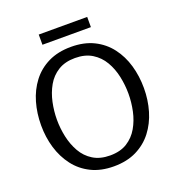

<svg xmlns="http://www.w3.org/2000/svg" viewBox="-154 -996 1045 1132"><g transform="rotate(-20 368.5 -430.0)"><path d="M368 11Q287 11 226.5 -19Q166 -49 126 -101.5Q86 -154 66 -221Q46 -288 46 -363Q46 -438 65.5 -505.5Q85 -573 125 -625.5Q165 -678 226 -708Q287 -738 369 -738Q451 -738 511.5 -708Q572 -678 612 -625.5Q652 -573 671.5 -505.5Q691 -438 691 -363Q691 -288 671 -220.5Q651 -153 611 -101Q571 -49 510.5 -19Q450 11 368 11ZM369 -57Q433 -57 476 -84Q519 -111 545 -156Q571 -201 582.5 -255Q594 -309 594 -363Q594 -417 582.5 -471Q571 -525 545 -569.5Q519 -614 475.5 -641Q432 -668 369 -668Q306 -668 262.5 -641Q219 -614 193.5 -569Q168 -524 156.5 -470Q145 -416 145 -362Q145 -308 156.5 -254.5Q168 -201 193.5 -156Q219 -111 262.5 -84Q306 -57 369 -57ZM216 -871H520V-807H216Z"/></g></svg>

Font: Rosario Light
Style: Regular
Weight: 300
Designer: Hector Gatti
Foundry: Omnibus Type
Version: Version 1.101; ttfautohint (v1.8.1.43-b0c9)